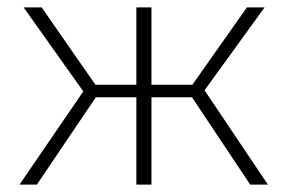

<svg xmlns="http://www.w3.org/2000/svg" viewBox="-20 -501 781 521"><path d="M33 0 206 -253 44 -481H93L239 -271H350V-481H391V-271H502L650 -481H698L535 -256L707 0H659L501 -237H391V0H350V-237H240L80 0Z"/></svg>

Font: Cantarell Light
Style: Regular
Weight: 300
Designer: Dave Crossland, Nikolaus Waxweiler, Florian Fecher, Jacques Le Bailly, Eben Sorkin, Alexei Vanyashin, Alexios Zavras, Em
Version: Version 0.303